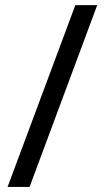

<svg xmlns="http://www.w3.org/2000/svg" viewBox="-20 -734 412 754"><path d="M361.8 -713.9 96.2 0H9.8L275.9 -713.9Z"/></svg>

Font: NotoPenekeko
Style: Regular
Weight: 400
Designer: Monotype Design team
Foundry: Monotype Imaging Inc.
Version: Version 1.04